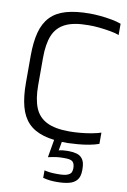

<svg xmlns="http://www.w3.org/2000/svg" viewBox="-116 -919 834 1261"><g transform="rotate(10 300.5 -288.5)"><path d="M125 -329Q125 -238 148.5 -180Q172 -122 227.5 -94Q283 -66 379 -66Q412 -66 451.5 -69.5Q491 -73 528 -80Q565 -87 588 -95V-20Q561 -10 523.5 -3Q486 4 447.5 7Q409 10 379 11Q285 11 220.5 -8Q156 -27 117 -67.5Q78 -108 60.5 -173.5Q43 -239 43 -331V-511Q43 -604 60.5 -669Q78 -734 117 -774.5Q156 -815 220.5 -833.5Q285 -852 379 -852Q409 -852 447.5 -848.5Q486 -845 523.5 -838Q561 -831 588 -821V-746Q565 -755 528 -761.5Q491 -768 451.5 -772Q412 -776 379 -775Q283 -775 227.5 -747Q172 -719 148.5 -661.5Q125 -604 125 -512ZM354 275Q329 275 308 272.5Q287 270 263 264V214Q285 219 303.5 221Q322 223 354 223Q400 223 419.5 214Q439 205 443 192.5Q447 180 447 170V166Q447 139 434.5 125.5Q422 112 384 112H365Q343 112 322 115Q301 118 270 125L293 -9H346L332 69Q344 65 360.5 63.5Q377 62 389 62H400Q428 62 452.5 69Q477 76 492 97.5Q507 119 507 162V171Q507 213 488.5 235.5Q470 258 436 266.5Q402 275 354 275Z"/></g></svg>

Font: Matangi Medium
Style: Regular
Weight: 500
Designer: Prashant Pant
Foundry: The Graphic Ant
Version: Version 3.002